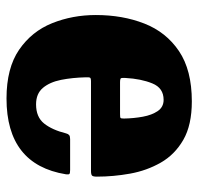

<svg xmlns="http://www.w3.org/2000/svg" viewBox="-30 -548 595 575"><g transform="rotate(90 267.5 -260.5)"><path d="M25 -250Q25 -330 50.5 -395.2Q76 -460.5 133 -499Q190 -537.5 283.5 -537.5Q354.5 -537.5 398.8 -512Q443 -486.5 467 -444.5Q491 -402.5 500 -352.5Q509 -302.5 509 -253Q509 -242 506 -238.8Q503 -235.5 491.5 -235.5H224Q214 -235.5 212.5 -232.5Q211 -229.5 211.5 -220.5Q212.5 -179.5 219.2 -145.8Q226 -112 243.2 -91.5Q260.5 -71 292.5 -71Q330.5 -71 349.8 -95Q369 -119 379.5 -161Q381 -167 384.5 -170Q388 -173 396.5 -173H489Q499 -173 501 -170.8Q503 -168.5 502 -160.5Q473 17.5 275 17.5Q184 17.5 129 -20.2Q74 -58 49.5 -119Q25 -180 25 -250ZM227 -322.5H321.5Q331.5 -322.5 333.2 -324Q335 -325.5 335 -334.5Q334.5 -363.5 329.5 -390.8Q324.5 -418 312.5 -435.5Q300.5 -453 279 -453Q243.5 -453 229.8 -419.2Q216 -385.5 213.5 -339Q213 -329 214 -325.8Q215 -322.5 227 -322.5Z"/></g></svg>

Font: Besley* Narrow Heavy
Style: Regular
Weight: 800
Width: 4
Designer: Owen Earl
Foundry: indestructible type*
Version: Version 3.000; ttfautohint (v1.8.3)